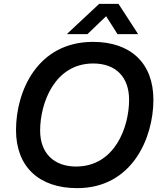

<svg xmlns="http://www.w3.org/2000/svg" viewBox="-20 -961 834 995"><path d="M188 -284C188 -427 263 -632 463 -632C580 -632 649 -562 649 -444C649 -302 575 -98 374 -98C260 -98 188 -167 188 -284ZM63 -287C63 -97 182 14 380 14C664 14 775 -245 775 -444C775 -634 657 -744 462 -744C175 -744 63 -490 63 -287ZM326 -784H433L530 -877L589 -784H696L594 -941H494Z"/></svg>

Font: Nacelle SemiBold
Style: Italic
Weight: 600
Italic angle: -12°
Designer: Sora Sagano
Foundry: Sora Sagano
Version: Version 1.000;FEAKit 1.0